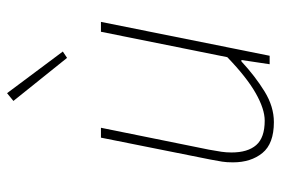

<svg xmlns="http://www.w3.org/2000/svg" viewBox="-146 -638 796 544"><g transform="rotate(-90 252.0 -366.0)"><path d="M178 12Q117 12 90.5 -20.5Q64 -53 64 -104Q64 -122 66 -134.5Q68 -147 72 -168L134 -478H162L100 -172Q96 -150 94 -136.5Q92 -123 92 -108Q92 -62 113 -38Q134 -14 182 -14Q215 -14 260 -39.5Q305 -65 362 -120L434 -478H462L366 0H342L354 -80H350Q308 -41 265 -14.5Q222 12 178 12ZM360 -574 238 -726 260 -744 378 -586Z"/></g></svg>

Font: Source Sans Variable
Style: Italic
Weight: 200
Italic angle: -11°
Designer: Paul D. Hunt
Foundry: Adobe Systems Incorporated
Version: Version 3.006;hotconv 1.0.111;makeotfexe 2.5.65597